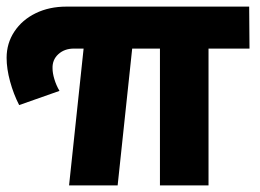

<svg xmlns="http://www.w3.org/2000/svg" viewBox="-37 -561 787 581"><path d="M594 -414V0H447V-414H363L319 0H172L216 -414H187Q158 -414 139.5 -397Q121 -380 122 -354Q122 -340 127.5 -321.5Q133 -303 143 -286L21 -243Q4 -276 -6.5 -314.5Q-17 -353 -17 -386Q-17 -430 6.5 -465.5Q30 -501 71 -521Q112 -541 164 -541H717L718 -414Z"/></svg>

Font: Montserrat arm2
Style: Bold
Weight: 700
Designer: Julieta Ulanovsky
Foundry: Julieta Ulanovsky
Version: Version 6.000